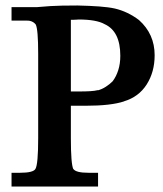

<svg xmlns="http://www.w3.org/2000/svg" viewBox="-20 -679 594 699"><path d="M238 -176Q238 -82 247 -63V-64Q256 -50 302 -50H337V0H22V-50H53Q101 -50 109 -64Q119 -81 119 -176V-483Q119 -573 110 -590Q102 -600 89 -603Q86 -604 75 -604H22V-653H114Q168 -658 206 -658.5Q244 -659 262 -659Q307 -658 341 -655.5Q375 -653 398 -648Q445 -637 486 -606Q543 -555 543 -478Q543 -417 514 -371.5Q485 -326 431 -310H432Q384 -294 292 -294H238ZM268 -346Q291 -346 308 -347Q325 -348 337 -351L336 -350Q351 -354 365 -363Q379 -372 390 -383Q403 -400 410.5 -423.5Q418 -447 418 -476Q418 -565 361 -591Q331 -608 266 -608Q264 -608 259.5 -607.5Q255 -607 248 -607H238V-346Z"/></svg>

Font: New Athena Unicode
Style: Bold
Weight: 700
Designer: J. Rusten 1997; rev. by R. Hancock 2001, 2002, rev. by D. Mastronarde 2002-2021
Foundry: Society for Classical Studies (formerly American Philological Association)
Version: Version 5.008